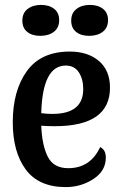

<svg xmlns="http://www.w3.org/2000/svg" viewBox="-20 -740 498 782"><path d="M221 -658Q221 -627 199.5 -610.5Q178 -594 144 -594Q111 -594 91 -610Q71 -626 71 -656Q71 -687 92.5 -703.5Q114 -720 147 -720Q180 -720 200.5 -704Q221 -688 221 -658ZM420 -658Q420 -627 398.5 -610.5Q377 -594 343 -594Q310 -594 290 -610Q270 -626 270 -656Q270 -687 291.5 -703.5Q313 -720 346 -720Q379 -720 399.5 -704Q420 -688 420 -658ZM388 -141Q411 -130 411 -98Q411 -44 360.5 -11Q310 22 248 22Q138 22 85 -49.5Q32 -121 32 -242Q32 -371 89.5 -450.5Q147 -530 264 -530Q338 -530 383 -491.5Q428 -453 428 -383Q428 -226 203 -226Q174 -226 148 -228Q151 -149 174.5 -102Q198 -55 258 -55Q348 -55 388 -141ZM248 -473Q153 -473 148 -279Q172 -276 193 -276Q319 -276 319 -377Q319 -418 301 -445.5Q283 -473 248 -473Z"/></svg>

Font: Sansita
Style: Regular
Weight: 400
Designer: Pablo Cosgaya
Foundry: Omnibus-Type
Version: Version 1.006;hotconv 1.0.109;makeotfexe 2.5.65596